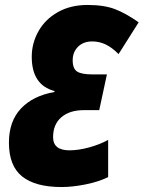

<svg xmlns="http://www.w3.org/2000/svg" viewBox="-20 -744 579 774"><path d="M16 -169Q16 -255 64.5 -306.5Q113 -358 199 -373L200 -377Q108 -401 108 -515Q108 -570 135 -618Q162 -666 213 -695Q264 -724 333 -724Q400 -724 444 -707Q488 -690 539 -654L458 -526Q431 -553 405.5 -565Q380 -577 352 -577Q316 -577 294.5 -555.5Q273 -534 273 -501Q273 -467 291 -455.5Q309 -444 354 -444H411L380 -300H318Q261 -300 227.5 -271.5Q194 -243 194 -191Q194 -138 260 -138Q296 -138 338.5 -149.5Q381 -161 416 -180V-30Q377 -11 324.5 -0.5Q272 10 228 10Q123 10 69.5 -32.5Q16 -75 16 -169Z"/></svg>

Font: Noto Sans UI CondBlack
Style: Italic
Weight: 900
Width: 3
Italic angle: -12°
Designer: Monotype Design Team
Foundry: Monotype Imaging Inc.
Version: Version 1.001